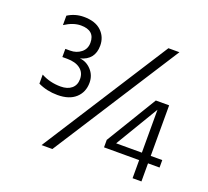

<svg xmlns="http://www.w3.org/2000/svg" viewBox="-122 -866 1102 1017"><g transform="rotate(20 429.0 -357.5)"><path d="M268 0H207L663 -712H725ZM333 -397Q333 -344 297 -311Q261 -278 195 -278Q135 -278 85 -302V-353Q135 -326 195 -326Q234 -326 256.5 -345Q279 -364 279 -398Q279 -435 252 -455.5Q225 -476 178 -476H151V-522H178Q214 -522 239.5 -542.5Q265 -563 265 -598Q265 -667 187 -667Q144 -667 96 -636V-689Q137 -715 186 -715Q251 -715 285 -682.5Q319 -650 319 -601Q319 -521 241 -501Q278 -498 305.5 -468.5Q333 -439 333 -397ZM575 -144H720V-386ZM770 0H720V-102H522V-144L695 -429H770V-144H835V-102H770Z"/></g></svg>

Font: Hind Siliguri Light
Style: Regular
Weight: 300
Designer: Jyotish Sonowal
Foundry: Indian Type Foundry
Version: Version 1.001;PS 1.0;hotconv 1.0.86;makeotf.lib2.5.63406; tt